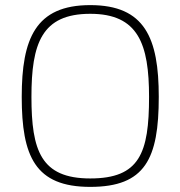

<svg xmlns="http://www.w3.org/2000/svg" viewBox="-20 -722 706 751"><path d="M333 9C548 9 601 -101 601 -343C601 -573 547 -702 333 -702C119 -702 65 -571 65 -343C65 -111 117 9 333 9ZM333 -24C140 -24 103 -133 103 -343C103 -552 143 -668 333 -668C521 -668 563 -550 563 -343C563 -123 526 -24 333 -24Z"/></svg>

Font: RazerF5 Thin
Style: Regular
Weight: 250
Foundry: Razer Inc.
Version: Version 2